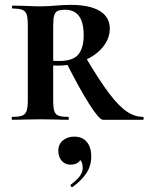

<svg xmlns="http://www.w3.org/2000/svg" viewBox="-20 -491 609 787"><path d="M260 0Q230 0 213 -1L145 -2L80 -1Q62 0 30 0Q28 0 28 -6Q28 -12 30 -12Q58 -12 71 -17Q84 -22 89 -36.5Q94 -51 94 -81V-387Q94 -417 89.5 -431Q85 -445 72 -450.5Q59 -456 32 -456Q29 -456 29 -462Q29 -468 32 -468L81 -467Q121 -465 145 -465Q164 -465 180 -466Q196 -467 208 -468Q241 -471 270 -471Q348 -471 389 -446Q430 -421 430 -374Q430 -333 401.5 -298Q373 -263 323.5 -242.5Q274 -222 215 -222Q183 -222 160 -226L159 -248Q184 -241 222 -241Q279 -241 301 -267.5Q323 -294 323 -347Q323 -451 247 -451Q226 -451 216 -446Q206 -441 202 -427.5Q198 -414 198 -385V-81Q198 -50 202.5 -36Q207 -22 219.5 -17Q232 -12 260 -12Q262 -12 262 -6Q262 0 260 0ZM566 0H402Q387 0 347 -62.5Q307 -125 253 -232L333 -253Q388 -160 427.5 -108Q467 -56 499.5 -34Q532 -12 566 -12Q569 -12 569 -6Q569 0 566 0ZM276 276Q272 276 270 271.5Q268 267 271 265Q293 249 306 232.5Q319 216 319 198Q319 176 310.5 167Q302 158 287 156L314 137Q316 184 268 184Q247 184 233 168Q219 152 219 127Q219 100 238 84.5Q257 69 284 69Q318 69 336 91Q354 113 354 150Q354 189 334 219Q314 249 278 275Z"/></svg>

Font: Cormorant Unicase
Style: Bold
Weight: 700
Designer: Christian Thalmann (Catharsis Fonts)
Foundry: Catharsis Fonts
Version: Version 4.000